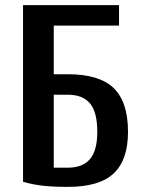

<svg xmlns="http://www.w3.org/2000/svg" viewBox="-20 -720 555 750"><path d="M70 -10V-700H445V-620H190V-430H245Q368 -430 424 -376Q480 -322 480 -205Q480 -95 424 -42.5Q368 10 245 10Q188 10 147.5 5.5Q107 1 70 -10ZM245 -65Q303 -65 331.5 -98.5Q360 -132 360 -205Q360 -282 331.5 -316Q303 -350 245 -350H190V-65Z"/></svg>

Font: Cuprum
Style: Bold
Weight: 700
Designer: Jovanny Lemonad
Foundry: Jovanny Lemonad
Version: Version 2.000